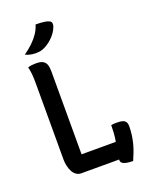

<svg xmlns="http://www.w3.org/2000/svg" viewBox="-174 -1020 898 1147"><g transform="rotate(-20 275.0 -446.0)"><path d="M151 0Q134 0 120 -10Q106 -20 97.5 -36.5Q89 -53 84.5 -73Q80 -93 80 -113Q80 -171 80 -231.5Q80 -292 80 -352.5Q80 -413 80 -474Q80 -535 80 -596Q80 -629 78 -653.5Q76 -678 70 -703Q82 -707 94.5 -708.5Q107 -710 122 -710Q150 -710 165 -701.5Q180 -693 186 -676.5Q192 -660 192 -633Q192 -571 192 -506Q192 -441 192 -374Q192 -307 192 -240Q192 -173 192 -106H422Q437 -106 447.5 -99.5Q458 -93 464 -79.5Q470 -66 471.5 -46Q473 -26 471 0ZM418 -209Q423 -210 429 -211Q435 -212 441.5 -212Q448 -212 455 -212Q477 -212 490.5 -208Q504 -204 510.5 -194Q517 -184 517 -167Q517 -140 513.5 -113.5Q510 -87 503.5 -61Q497 -35 487.5 -10.5Q478 14 468 37Q441 37 424 33Q407 29 399.5 22Q392 15 392 4Q392 -20 398.5 -49Q405 -78 411.5 -117Q418 -156 418 -209ZM199 -929Q217 -929 231.5 -928Q246 -927 258.5 -925Q271 -923 282 -918Q294 -914 296.5 -904Q299 -894 295 -882Q289 -865 280 -851Q271 -837 259.5 -824.5Q248 -812 234 -801Q220 -790 203 -781Q188 -773 174 -770Q160 -767 141 -767Q130 -767 119.5 -768.5Q109 -770 99 -773Q89 -776 77 -781Q109 -804 133 -827Q157 -850 174 -875.5Q191 -901 199 -929Z"/></g></svg>

Font: Recursive Casual Medium
Style: Regular
Weight: 500
Version: Version 1.047